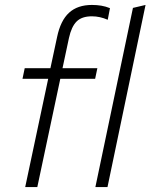

<svg xmlns="http://www.w3.org/2000/svg" viewBox="-20 -757 609 777"><path d="M82 0 175 -438H71L80 -481H184L211 -607Q225 -674 259.5 -705.5Q294 -737 352 -737Q372 -737 390 -734Q408 -731 425 -724L416 -677Q384 -691 352 -691Q311 -691 290 -670Q269 -649 259 -603L233 -481H374L365 -438H224L131 0ZM366 0 518 -725 569 -737 415 0Z"/></svg>

Font: Red Hat Text VF
Style: Italic
Weight: 300
Italic angle: -12°
Designer: Pentagram, MCKL
Foundry: Pentagram, MCKL
Version: Version 1.023